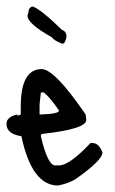

<svg xmlns="http://www.w3.org/2000/svg" viewBox="-20 -572 355 592"><path d="M109 -359Q149 -358 244 -219L246 -202Q246 -174 109 -159L106 -156V-152Q127 -62 150 -62H162Q194 -62 259 -131H265Q285 -131 296 -102Q296 -78 212 -19Q190 -6 159 0Q78 0 46 -152Q0 -159 0 -190Q0 -212 34 -219V-215L44 -219V-244Q44 -359 109 -359ZM115 -287H106L102 -250V-219H106Q162 -221 162 -231Q136 -270 115 -287ZM185 -459Q182 -438 172 -437Q145 -448 140 -457Q65 -499 65 -523Q65 -527 67 -531Q68 -550 81 -552Q105 -544 171 -480Q185 -475 185 -459Z"/></svg>

Font: Just Me Again Down Here
Style: Regular
Weight: 400
Designer: Kimberly Geswein
Foundry: Kimberly Geswein
Version: Version 1.002 2007